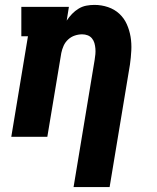

<svg xmlns="http://www.w3.org/2000/svg" viewBox="-20 -558 640 783"><path d="M280 205 366 -314Q368 -326 369 -337.5Q370 -349 369 -360.5Q368 -372 365 -382.5Q362 -393 355 -401.5Q348 -410 337.5 -414Q327 -418 315 -418Q300 -418 285 -413Q270 -408 258 -397Q246 -386 239.5 -371.5Q233 -357 230 -342L173 0H26L94 -410H67V-530H261L252 -474Q262 -489 274 -501.5Q286 -514 301 -523Q316 -532 332.5 -535Q349 -538 365 -538Q394 -538 420.5 -529Q447 -520 466.5 -502Q486 -484 497 -459.5Q508 -435 512.5 -408Q517 -381 515.5 -352Q514 -323 510 -295L427 205Z"/></svg>

Font: Iosevka Slab Heavy Extended
Style: Italic
Weight: 900
Width: 7
Italic angle: -9°
Monospace: yes
Designer: Belleve Invis
Foundry: Belleve Invis
Version: Version 11.1.0; ttfautohint (v1.8.3)